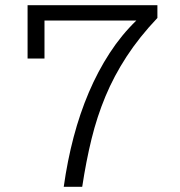

<svg xmlns="http://www.w3.org/2000/svg" viewBox="-20 -718 690 738"><path d="M225 0Q239 -100 263 -191Q287 -282 321.5 -363Q356 -444 401.5 -514Q447 -584 504 -639H86V-698H585V-649Q515 -575 466.5 -500.5Q418 -426 385.5 -348Q353 -270 332 -184.5Q311 -99 296 0ZM86 -698H151V-493H86Z"/></svg>

Font: Azeret Mono Thin ExtraLight
Style: Regular
Weight: 250
Version: Version 1.002